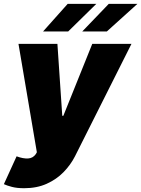

<svg xmlns="http://www.w3.org/2000/svg" viewBox="-46 -776 742 1009"><path d="M81 213.1Q42.6 213.1 16.5 206.1Q-9.6 199.2 -25.6 191.8L41.2 45.5Q75.3 58.2 101.2 56.8Q127.1 55.4 142 34.1L147.7 24.1L51.1 -545.5H255.7L281.2 -167.6H286.9L438.9 -545.5H644.9L348 45.5Q325.3 90.2 288.2 128.4Q251.1 166.5 199.4 189.8Q147.7 213.1 81 213.1ZM180.4 -610.8 309.7 -755.7H460.2L312.5 -610.8ZM386.4 -610.8 525.6 -755.7H676.1L515.6 -610.8Z"/></svg>

Font: Inter UI Black
Style: Italic
Weight: 900
Italic angle: -9.39999°
Designer: Rasmus Andersson
Foundry: rsms
Version: 3.2;8d6f07862